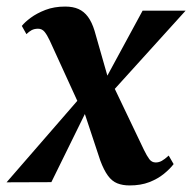

<svg xmlns="http://www.w3.org/2000/svg" viewBox="-52 -555 586 585"><path d="M343 10Q321.5 10 305.2 3.5Q289 -3 276.8 -19.8Q264.5 -36.5 253.5 -66L191.5 -253L223.5 -242L104.5 0L-32 0.5L208.5 -276.5L196 -220.5L99.5 -431.5Q91.5 -448.5 83.8 -458Q76 -467.5 64 -467.5Q52.5 -467.5 44.2 -463Q36 -458.5 28.5 -451L14.5 -476Q23.5 -487.5 41.8 -501Q60 -514.5 86.5 -524.8Q113 -535 146.5 -535Q170.5 -535 187.2 -527.5Q204 -520 216 -503.8Q228 -487.5 236 -461.5L285 -290L257.5 -292L382.5 -522.5H513.5L270 -253.5L284.5 -312L386.5 -98.5Q395.5 -80 403 -70Q410.5 -60 422.5 -60Q432 -60 440.8 -64.8Q449.5 -69.5 462 -81L477 -55Q465.5 -40 447 -25Q428.5 -10 402.8 0Q377 10 343 10Z"/></svg>

Font: Merriweather 96pt
Style: Bold Italic
Weight: 700
Italic angle: -7.8°
Version: Version 2.101